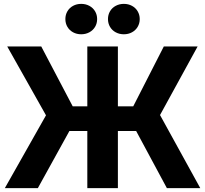

<svg xmlns="http://www.w3.org/2000/svg" viewBox="-20 -966 1053 986"><path d="M585.4 0H428.4V-727.5H585.4ZM216.2 -373.8 17 -727.5H191.8L353.3 -420.1H664.3L821.3 -727.5H994.9L801.8 -375.2L1008.4 0H836.9L679.1 -293.4H336.5L174.4 0H4.9ZM534.5 -868.1Q534.5 -890.2 545 -908.1Q555.5 -926 574.2 -936Q593 -946.1 616 -946.1Q639.1 -946.1 657.7 -936Q676.3 -926 686.9 -908.1Q697.6 -890.2 697.6 -868.1Q697.6 -845.9 686.9 -828Q676.3 -810.2 657.7 -800.1Q639.1 -790 616 -790Q593 -790 574.2 -800.1Q555.5 -810.2 545 -828Q534.5 -845.9 534.5 -868.1ZM315.7 -868.1Q315.7 -890.2 326.2 -908.1Q336.7 -926 355.3 -936Q373.9 -946.1 397 -946.1Q420 -946.1 438.8 -936Q457.5 -926 468.2 -908.1Q478.8 -890.2 478.8 -868.1Q478.8 -845.9 468.2 -828Q457.5 -810.2 438.8 -800.1Q420 -790 397 -790Q373.9 -790 355.3 -800.1Q336.7 -810.2 326.2 -828Q315.7 -845.9 315.7 -868.1Z"/></svg>

Font: Intratopia Thin
Style: Regular
Weight: 100
Designer: Rasmus Andersson
Foundry: rsms
Version: Version 3.000;Glyphs 3.2.3 (3260)